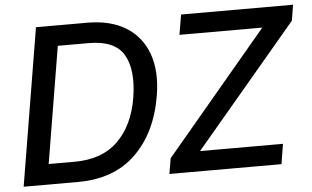

<svg xmlns="http://www.w3.org/2000/svg" viewBox="-51 -806 1436 885"><g transform="rotate(-5 667.0 -364.0)"><path d="M275.9 0H23.9L144.5 -727.5H381.8Q488.8 -727.5 560.1 -683.6Q631.3 -639.6 660.9 -558.3Q690.4 -477.1 671.9 -364.7Q643.6 -195.3 543 -97.7Q442.4 0 275.9 0ZM147.9 -94.2H268.1Q395 -94.2 468.5 -166Q542 -237.8 563 -364.7Q583.5 -491.2 542.7 -562.3Q502 -633.3 380.4 -633.3H237.3ZM698.2 0 710.4 -71.8 1183.6 -634.8H800.3L815.9 -727.5H1334L1322.3 -654.8L848.1 -92.8H1231.9L1216.8 0Z"/></g></svg>

Font: Inter Display Medium
Style: Italic
Weight: 500
Italic angle: -9.39999°
Designer: Rasmus Andersson
Foundry: rsms
Version: Version 4.000;git-a52131595